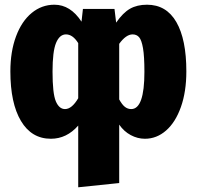

<svg xmlns="http://www.w3.org/2000/svg" viewBox="-20 -571 836 815"><path d="M771 -268Q771 -182 748 -117Q725 -52 685 -17Q645 18 595 18Q564 18 535 2.5Q506 -13 486 -42V206L312 224V-38Q263 18 196 18Q114 18 69 -57.5Q24 -133 24 -268Q24 -352 48 -416.5Q72 -481 114.5 -516Q157 -551 211 -551Q279 -551 326 -479L332 -533H466L473 -475Q502 -517 532 -534Q562 -551 604 -551Q686 -551 728.5 -477.5Q771 -404 771 -268ZM312 -154V-388Q289 -425 260 -425Q233 -425 218 -389Q203 -353 203 -267Q203 -174 217 -141Q231 -108 256 -108Q285 -108 312 -154ZM593 -266Q593 -332 587 -366.5Q581 -401 570.5 -413Q560 -425 543 -425Q515 -425 486 -385V-149Q498 -127 510 -117.5Q522 -108 537 -108Q593 -108 593 -266Z"/></svg>

Font: Fira Sans Condensed ExtraBold
Style: Regular
Weight: 800
Width: 3
Designer: Carrois Corporate & Edenspiekermann AG
Foundry: Carrois Corporate GbR & Edenspiekermann AG
Version: Version 4.203